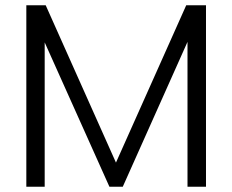

<svg xmlns="http://www.w3.org/2000/svg" viewBox="-20 -710 882 730"><path d="M80.1 0V-689.9H153.8L420.9 -91.8L688 -689.9H763.2V0H692.9V-550.8L446.8 0H396L149.9 -548.8V0Z"/></svg>

Font: SVN-Poppins Light
Style: Regular
Weight: 300
Designer: Ninad Kale (Devanagari), Jonny Pinhorn (Latin)
Foundry: Indian Type Foundry
Version: Version 3.002 2017